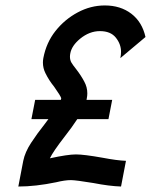

<svg xmlns="http://www.w3.org/2000/svg" viewBox="-20 -681 551 701"><path d="M421.9 0Q378.4 -1.5 321.3 -12.7Q256.3 -23.4 238.8 -23.4Q216.8 -23.4 185.1 -15.6Q109.9 0 46.9 0L64.9 -93.8Q71.3 -125.5 93.5 -159.4Q115.7 -193.4 144 -229L156.7 -246.1H94.7L108.4 -316.4H202.1L203.6 -322.3Q201.2 -331.1 177.7 -364.3Q158.7 -387.7 146 -413.6Q136.7 -432.1 136.7 -452.6Q136.7 -460.4 138.2 -468.8Q148.9 -525.4 182.6 -567.9Q216.3 -610.4 263.7 -635.7Q311 -661.1 362.8 -661.1Q419.9 -661.1 459.5 -630.9Q499 -600.6 511.2 -545.9L419.4 -468.8Q421.9 -481 421.9 -491.7Q421.9 -520 402.8 -543.7Q383.8 -567.4 344.7 -567.4Q306.6 -567.4 272.5 -539.6Q242.2 -514.6 236.8 -486.8Q235.4 -480 235.4 -474.1Q235.4 -461.9 240.7 -452.6Q245.1 -444.8 258.3 -428.2Q275.4 -406.2 287.6 -383.3Q298.8 -362.8 298.8 -340.3Q298.8 -331.1 296.9 -321.8L295.9 -316.4H389.6L376 -246.1H262.2Q241.7 -214.8 216.3 -182.6Q173.3 -127 162.1 -103Q227.1 -117.2 257.3 -117.2Q286.6 -117.2 355 -105Q406.2 -95.2 439.9 -93.8Z"/></svg>

Font: Lambda
Style: Italic
Weight: 400
Italic angle: -11°
Designer: GGBotNet
Version: 0.22